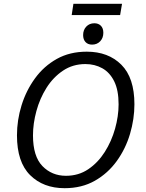

<svg xmlns="http://www.w3.org/2000/svg" viewBox="-20 -978 767 1007"><path d="M319 9Q207 9 138 -59.5Q69 -128 69 -268Q69 -348 93 -425.5Q117 -503 163.5 -567Q210 -631 278 -669Q346 -707 435 -707Q548 -707 616.5 -638.5Q685 -570 685 -431Q685 -354 662 -276Q639 -198 592.5 -133.5Q546 -69 477.5 -30Q409 9 319 9ZM326 -56Q392 -56 443 -90.5Q494 -125 529.5 -181Q565 -237 583.5 -303Q602 -369 602 -431Q602 -505 579 -551.5Q556 -598 516.5 -620Q477 -642 428 -642Q362 -642 310.5 -607.5Q259 -573 224 -517.5Q189 -462 171 -396Q153 -330 153 -268Q153 -158 202.5 -107Q252 -56 326 -56ZM463 -744Q441 -744 428.5 -757.5Q416 -771 416 -794Q416 -821 432.5 -838.5Q449 -856 475 -856Q496 -856 509 -843Q522 -830 522 -806Q522 -779 505.5 -761.5Q489 -744 463 -744ZM620 -958 610 -899H356L365 -958Z"/></svg>

Font: Bitter
Style: Italic
Weight: 400
Italic angle: -9°
Designer: Sol Matas, and Bitter project Authors
Foundry: Sol Matas
Version: Version 2.001